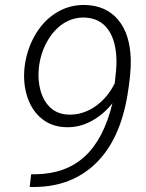

<svg xmlns="http://www.w3.org/2000/svg" viewBox="-20 -741 582 767"><path d="M429.2 -328.6Q392.1 -282.2 343.8 -256.6Q295.4 -231 244.1 -232.9Q188.5 -233.9 148.4 -265.6Q108.4 -297.4 90.1 -350.8Q71.8 -404.3 77.6 -467.8Q85 -538.6 118.4 -597.9Q151.9 -657.2 204.1 -689.7Q256.3 -722.2 319.3 -721.2Q403.3 -719.2 451.4 -662.6Q499.5 -606 502.4 -503.9Q503.9 -449.2 488.8 -358.9Q459 -183.1 364 -89.8Q269 3.4 122.6 5.9H98.6L104.5 -44.9H124Q244.1 -46.9 319.6 -116.9Q395 -187 429.2 -328.6ZM253.9 -283.2Q309.6 -281.2 359.4 -315.2Q409.2 -349.1 438.5 -408.7Q445.3 -468.3 445.3 -492.2Q445.3 -575.7 412.4 -622.3Q379.4 -668.9 317.4 -670.9Q270 -671.9 231.2 -645.8Q192.4 -619.6 166.7 -572.3Q141.1 -524.9 135.3 -470.2Q129.9 -420.9 142.3 -377.7Q154.8 -334.5 183.3 -309.3Q211.9 -284.2 253.9 -283.2Z"/></svg>

Font: RobotoInd Light
Style: Italic
Weight: 300
Italic angle: -12°
Designer: Google
Version: Version 2.001151; 2014